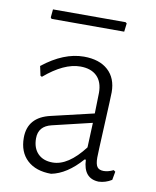

<svg xmlns="http://www.w3.org/2000/svg" viewBox="-74 -679 601 742"><g transform="rotate(10 226.5 -307.5)"><path d="M359 -621 364 -617 360 -584H75L71 -589L74 -621ZM224 -462Q285 -462 319 -431Q353 -400 353 -345Q353 -330 347.5 -216Q342 -102 342 -87Q342 -61 349.5 -50.5Q357 -40 375 -40Q393 -40 413 -50L420 -45L414 -12Q390 3 363 4Q303 2 300 -71H295Q238 -6 177 6Q117 6 83 -25.5Q49 -57 49 -113Q49 -194 137 -214L303 -253L305 -334Q305 -377 282 -399.5Q259 -422 217 -422Q153 -422 77 -357L71 -360L63 -397Q145 -462 224 -462ZM302 -216 147 -179Q96 -167 96 -119Q96 -81 117 -59.5Q138 -38 175 -38Q236 -38 298 -119Z"/></g></svg>

Font: Alegreya Sans SC Light
Style: Regular
Weight: 300
Designer: Juan Pablo del Peral
Foundry: Huerta Tipografica
Version: Version 2.007